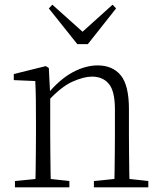

<svg xmlns="http://www.w3.org/2000/svg" viewBox="-20 -802 691 822"><path d="M44 0V-27L154 -38H174L277 -27V0ZM131 0Q132 -24 132.5 -64.5Q133 -105 133.5 -149Q134 -193 134 -226V-281Q134 -333 133.5 -375.5Q133 -418 131 -455L39 -459V-485L176 -519L189 -511L195 -393V-392V-226Q195 -193 195.5 -149Q196 -105 196.5 -64.5Q197 -24 198 0ZM382 0V-27L491 -38H512L615 -27V0ZM469 0Q470 -24 470.5 -64Q471 -104 471.5 -148Q472 -192 472 -226V-334Q472 -412 446 -443Q420 -474 374 -474Q339 -474 290.5 -452.5Q242 -431 184 -368L174 -398H182Q236 -463 291 -492.5Q346 -522 398 -522Q462 -522 497 -479.5Q532 -437 532 -335V-226Q532 -192 532.5 -148Q533 -104 533.5 -64Q534 -24 535 0ZM204 -782 357 -645H310L462 -782L477 -766L356 -613H311L189 -766Z"/></svg>

Font: Noto Serif HK ExtraLight
Style: Regular
Weight: 200
Designer: Ryoko NISHIZUKA 西塚涼子 (kana & ideographs); Frank Grießhammer (Latin, Greek & Cyrillic); Wenlong ZHANG 张文龙 (bopomofo); San
Foundry: Adobe
Version: Version 2.002-H1;hotconv 1.1.0;makeotfexe 2.6.0